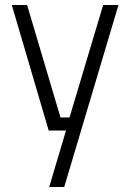

<svg xmlns="http://www.w3.org/2000/svg" viewBox="-20 -520 518 765"><path d="M27 -500H88L221 -52H257L391 -500H452L236 225H176L243 0H174Z"/></svg>

Font: Titillium Web
Style: Light
Weight: 300
Version: Version 1.001;PS 57.000;hotconv 1.0.70;makeotf.lib2.5.55311